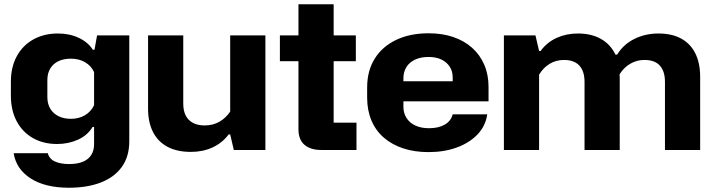

<svg xmlns="http://www.w3.org/2000/svg" viewBox="-20 -703 3342 900"><path d="M303 177Q192 177 124 133.5Q56 90 44 15H204Q211 42 237.5 54Q264 66 304 66Q343 66 369 55Q395 44 408 23Q421 2 421 -27V-108H414Q391 -69 346 -48.5Q301 -28 248 -28Q183 -28 134 -56Q85 -84 58 -135Q31 -186 31 -255V-320Q31 -388 58.5 -439Q86 -490 136 -518Q186 -546 252 -546Q306 -546 349.5 -525.5Q393 -505 415 -470H423L435 -537H586V-41Q586 31 551 79.5Q516 128 452.5 152.5Q389 177 303 177ZM312 -146Q350 -146 378.5 -163Q407 -180 421 -210V-365Q407 -395 378.5 -411.5Q350 -428 312 -428Q279 -428 254.5 -416.5Q230 -405 216 -382.5Q202 -360 202 -328V-248Q202 -216 216 -193Q230 -170 255 -158Q280 -146 312 -146Z M1224 -537V0H1076L1059 -73H1052Q1022 -33 976.5 -12Q931 9 875 9Q809 9 764 -15.5Q719 -40 696.5 -85.5Q674 -131 674 -194V-537H839V-217Q839 -184 850.5 -161.5Q862 -139 884.5 -127Q907 -115 939 -115Q979 -115 1009.5 -133Q1040 -151 1059 -180V-537Z M1485 0Q1436 0 1407.5 -24Q1379 -48 1379 -98V-683H1544V-128H1651V0ZM1292 -416V-537H1648V-416Z M1989 10Q1923 10 1870 -7.5Q1817 -25 1779 -58Q1741 -91 1721 -138.5Q1701 -186 1701 -245V-293Q1701 -371 1736.5 -428Q1772 -485 1837 -516Q1902 -547 1989 -547Q2053 -547 2104.5 -529.5Q2156 -512 2193 -479Q2230 -446 2250 -399.5Q2270 -353 2270 -296V-228H1844V-322H2115L2102 -307V-340Q2102 -369 2088 -390.5Q2074 -412 2049 -424Q2024 -436 1989 -436Q1952 -436 1925.5 -423.5Q1899 -411 1885 -388.5Q1871 -366 1871 -336V-202Q1871 -173 1885.5 -150Q1900 -127 1927 -114.5Q1954 -102 1991 -102Q2036 -102 2065 -119Q2094 -136 2102 -167H2264Q2256 -112 2218 -72.5Q2180 -33 2121 -11.5Q2062 10 1989 10Z M2342 0V-537H2490L2507 -464H2514Q2544 -505 2589.5 -525.5Q2635 -546 2689 -546Q2752 -546 2797 -520.5Q2842 -495 2865 -447H2873Q2902 -495 2953.5 -520.5Q3005 -546 3066 -546Q3129 -546 3172.5 -522.5Q3216 -499 3239 -453.5Q3262 -408 3262 -342V0H3097V-320Q3097 -353 3086 -376Q3075 -399 3054 -410.5Q3033 -422 3001 -422Q2976 -422 2954 -413.5Q2932 -405 2914.5 -390Q2897 -375 2884 -354Q2885 -347 2885 -339.5Q2885 -332 2885 -325V0H2720V-320Q2720 -353 2709 -376Q2698 -399 2676.5 -410.5Q2655 -422 2624 -422Q2586 -422 2556 -403.5Q2526 -385 2507 -353V0Z"/></svg>

Font: Hubot Sans Condensed ExtraLight
Style: Bold
Weight: 700
Version: Version 2.000